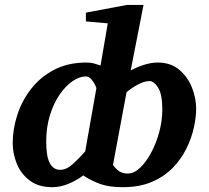

<svg xmlns="http://www.w3.org/2000/svg" viewBox="-20 -757 857 789"><path d="M195.8 12.2Q138.2 12.2 102.1 -15.1Q65.9 -42.5 49.1 -84.2Q32.2 -126 32.2 -168.9Q32.2 -226.1 51 -284.4Q69.8 -342.8 107.7 -391.6Q145.5 -440.4 202.4 -470.2Q259.3 -500 335 -500Q353.5 -500 368.4 -495.6Q383.3 -491.2 393.1 -487.8L422.9 -661.1L333 -668.9V-705.1L502 -736.8H569.8L517.1 -467.8Q544.4 -481.9 573.2 -491Q602.1 -500 627.9 -500Q681.6 -500 716.8 -470.2Q752 -440.4 769 -396.7Q786.1 -353 786.1 -311Q786.1 -275.4 776.6 -232.2Q767.1 -189 745.8 -146Q724.6 -103 689.7 -67.1Q654.8 -31.2 604 -9.5Q553.2 12.2 484.4 12.2Q430.2 12.2 394 -0.2Q357.9 -12.7 321.8 -36.1Q294.9 -15.6 261.5 -1.7Q228 12.2 195.8 12.2ZM227.1 -59.1Q252.9 -59.1 278.8 -82.5Q304.7 -106 330.1 -134.8L376 -394Q376.5 -396.5 370.6 -408.4Q364.7 -420.4 355 -431.6Q345.2 -442.9 333 -442.9Q306.6 -442.9 278.3 -423.6Q250 -404.3 225.3 -368.7Q200.7 -333 185.3 -283.7Q169.9 -234.4 169.9 -174.8Q169.9 -114.3 184.6 -86.7Q199.2 -59.1 227.1 -59.1ZM505.4 -43.9Q530.3 -43.9 555.2 -67.1Q580.1 -90.3 600.8 -128.9Q621.6 -167.5 634.3 -214.1Q647 -260.7 647 -307.1Q647 -370.1 629.6 -397Q612.3 -423.8 595.2 -423.8Q574.2 -423.8 548.6 -410.6Q522.9 -397.5 500 -377.9L444.3 -79.1Q452.6 -66.4 467.3 -55.2Q481.9 -43.9 505.4 -43.9Z"/></svg>

Font: Charis
Style: Bold Italic
Weight: 700
Italic angle: -11°
Designer: Walt Agee, Miriam Martin, Annie Olsen, Victor Gaultney, Lorna Priest, Alan Ward, Bob Hallissy, Martin Hosken, Sharon Cor
Foundry: SIL Global
Version: Version 7.000